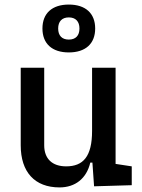

<svg xmlns="http://www.w3.org/2000/svg" viewBox="-20 -816 626 846"><path d="M242.2 9.8C311.5 9.8 361.3 -29.3 377.9 -99.6H387.2L394.5 4.9L560.5 0V-83L489.3 -93.8V-517.6H385.7V-239.3C385.7 -126.5 346.7 -83 271.5 -83C210.4 -83 174.8 -116.2 174.8 -175.8V-517.6H71.3V-175.8C71.3 -57.6 133.3 9.8 242.2 9.8ZM283.2 -585C356.9 -585 399.4 -623.5 399.4 -690.4C399.4 -757.3 356.9 -795.9 283.2 -795.9C209.5 -795.9 167 -757.3 167 -690.4C167 -623.5 209.5 -585 283.2 -585ZM283.2 -641.6C252.9 -641.6 236.3 -659.2 236.3 -690.4C236.3 -721.2 252.9 -739.3 283.2 -739.3C313.5 -739.3 330.1 -721.2 330.1 -690.4C330.1 -659.2 313.5 -641.6 283.2 -641.6Z"/></svg>

Font: Cascadia Mono NF
Style: Regular
Weight: 400
Monospace: yes
Designer: Aaron Bell
Foundry: Saja Typeworks
Version: Version 2404.023